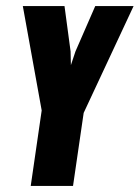

<svg xmlns="http://www.w3.org/2000/svg" viewBox="-20 -611 459 631"><path d="M81 0 117 -248 55 -591H192L212 -442L213 -397L228 -442L293 -591H419L255 -240L220 0Z"/></svg>

Font: Alumni Sans Thin ExtraBold
Style: Italic
Weight: 800
Italic angle: -8°
Version: Version 1.016